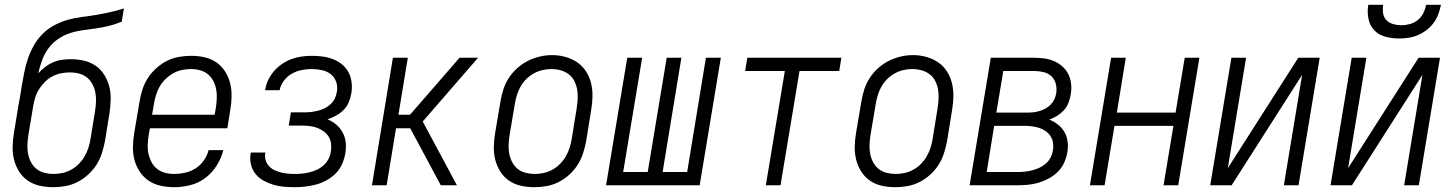

<svg xmlns="http://www.w3.org/2000/svg" viewBox="-20 -770 6040 798"><path d="M201 8Q172 8 145 2Q118 -4 96 -19Q74 -34 59.5 -57Q45 -80 38.5 -106Q32 -132 32.5 -160.5Q33 -189 38 -218L57 -334Q61 -353 64 -372Q67 -391 70 -410Q75 -439 80.5 -467.5Q86 -496 95.5 -524.5Q105 -553 120 -580Q135 -607 157 -629Q179 -651 206.5 -665.5Q234 -680 263 -688Q292 -696 321 -699.5Q350 -703 379.5 -708Q409 -713 438 -719.5Q467 -726 495 -735L486 -680Q460 -669 433.5 -662.5Q407 -656 379.5 -652Q352 -648 325 -644.5Q298 -641 271.5 -632.5Q245 -624 221 -607.5Q197 -591 180.5 -568Q164 -545 154.5 -518.5Q145 -492 139 -465Q152 -480 168 -492Q184 -504 201.5 -511.5Q219 -519 238 -521.5Q257 -524 275 -524Q303 -524 330 -517.5Q357 -511 378.5 -496Q400 -481 414 -458Q428 -435 434.5 -409Q441 -383 440 -355Q439 -327 435 -299L416 -182Q411 -157 403 -132Q395 -107 380.5 -84.5Q366 -62 345.5 -43.5Q325 -25 301 -13Q277 -1 251.5 3.5Q226 8 201 8ZM202 -47Q221 -47 239.5 -51Q258 -55 275.5 -64.5Q293 -74 307 -88Q321 -102 331 -119Q341 -136 347 -154.5Q353 -173 356 -191L375 -308Q378 -327 379 -346.5Q380 -366 376.5 -384.5Q373 -403 364.5 -419.5Q356 -436 342 -447.5Q328 -459 309.5 -464Q291 -469 271 -469Q271 -469 271 -469Q271 -469 271 -469Q253 -469 234.5 -465.5Q216 -462 198.5 -453Q181 -444 167 -430Q153 -416 142.5 -399.5Q132 -383 126.5 -365Q121 -347 118 -329L98 -209Q95 -189 94 -169.5Q93 -150 96.5 -131.5Q100 -113 108.5 -96.5Q117 -80 131 -68.5Q145 -57 164 -52Q183 -47 202 -47Z M704 8Q675 8 647.5 2Q620 -4 598 -19Q576 -34 561 -56.5Q546 -79 539 -105Q532 -131 532.5 -160Q533 -189 538 -218L560 -348Q564 -373 572 -398Q580 -423 594.5 -445.5Q609 -468 629.5 -486.5Q650 -505 674 -517Q698 -529 723.5 -533.5Q749 -538 775 -538Q803 -538 830 -532Q857 -526 879 -511Q901 -496 915.5 -473Q930 -450 936.5 -424Q943 -398 942.5 -369.5Q942 -341 937 -312L925 -237H603L598 -209Q595 -189 594 -169Q593 -149 597 -131Q601 -113 609.5 -96.5Q618 -80 632.5 -68.5Q647 -57 665.5 -52Q684 -47 704 -47Q726 -47 749 -52Q772 -57 792.5 -70Q813 -83 827 -103Q841 -123 847 -146H908Q900 -113 881 -82.5Q862 -52 833.5 -30.5Q805 -9 771 -0.5Q737 8 704 8ZM872 -293 877 -321Q880 -341 881 -360.5Q882 -380 878.5 -398.5Q875 -417 866.5 -433.5Q858 -450 844 -461.5Q830 -473 811.5 -478Q793 -483 773 -483Q755 -483 736 -479Q717 -475 700 -465.5Q683 -456 668.5 -442Q654 -428 644 -411Q634 -394 628.5 -375.5Q623 -357 620 -339L612 -293Z M1205 8Q1182 8 1159 6Q1136 4 1115 -2.5Q1094 -9 1075 -19.5Q1056 -30 1042.5 -46.5Q1029 -63 1023.5 -85Q1018 -107 1021 -129Q1022 -131 1022 -132.5Q1022 -134 1023 -136H1083Q1083 -135 1083 -134Q1083 -133 1082 -132Q1080 -117 1084.5 -103Q1089 -89 1098.5 -79Q1108 -69 1120.5 -63Q1133 -57 1147 -53.5Q1161 -50 1175.5 -48.5Q1190 -47 1205 -47Q1220 -47 1235.5 -48.5Q1251 -50 1267 -54Q1283 -58 1298 -65Q1313 -72 1325.5 -83.5Q1338 -95 1345.5 -109.5Q1353 -124 1355 -140Q1358 -156 1356 -172.5Q1354 -189 1346 -202Q1338 -215 1325.5 -224Q1313 -233 1298.5 -238.5Q1284 -244 1267.5 -246Q1251 -248 1235 -248H1180L1189 -303H1244Q1258 -303 1272 -304.5Q1286 -306 1300.5 -309.5Q1315 -313 1328.5 -319.5Q1342 -326 1353.5 -336.5Q1365 -347 1371.5 -360.5Q1378 -374 1380 -388Q1384 -409 1377.5 -429Q1371 -449 1355 -461.5Q1339 -474 1318 -478.5Q1297 -483 1276 -483Q1255 -483 1234 -479Q1213 -475 1193.5 -464Q1174 -453 1160 -434.5Q1146 -416 1142 -395H1082Q1085 -417 1094.5 -437Q1104 -457 1118.5 -474Q1133 -491 1152 -504Q1171 -517 1191.5 -524.5Q1212 -532 1233.5 -535Q1255 -538 1276 -538Q1299 -538 1321.5 -535Q1344 -532 1364.5 -524Q1385 -516 1402 -502Q1419 -488 1429 -468.5Q1439 -449 1441.5 -426.5Q1444 -404 1440 -381Q1437 -363 1429.5 -345Q1422 -327 1408 -313Q1394 -299 1376.5 -289.5Q1359 -280 1341 -274Q1361 -266 1377.5 -252Q1394 -238 1404.5 -218.5Q1415 -199 1417 -176.5Q1419 -154 1415 -131Q1411 -109 1401.5 -87.5Q1392 -66 1375 -49Q1358 -32 1337 -20.5Q1316 -9 1293.5 -3Q1271 3 1249 5.5Q1227 8 1205 8Z M1526 0 1613 -530H1675L1636 -293H1684L1890 -530H1967L1737 -265L1879 0H1812L1797 -28L1685 -237H1626L1587 0Z M2201 8Q2172 8 2145 2Q2118 -4 2096 -19Q2074 -34 2059.5 -57Q2045 -80 2038.5 -106Q2032 -132 2032.5 -160.5Q2033 -189 2038 -218L2060 -348Q2064 -373 2072 -398Q2080 -423 2094.5 -445.5Q2109 -468 2129.5 -486.5Q2150 -505 2174 -517Q2198 -529 2223.5 -535Q2249 -541 2275 -541Q2303 -541 2330 -533.5Q2357 -526 2379 -511Q2401 -496 2415.5 -473.5Q2430 -451 2436.5 -424.5Q2443 -398 2442.5 -369.5Q2442 -341 2437 -312L2416 -182Q2411 -157 2403 -132Q2395 -107 2380.5 -84.5Q2366 -62 2345.5 -43.5Q2325 -25 2301 -13Q2277 -1 2251.5 3.5Q2226 8 2201 8ZM2202 -47Q2221 -47 2239.5 -51Q2258 -55 2275.5 -64.5Q2293 -74 2307 -88Q2321 -102 2331 -119Q2341 -136 2347 -154.5Q2353 -173 2356 -191L2377 -321Q2380 -341 2381 -361Q2382 -381 2378.5 -399.5Q2375 -418 2366.5 -434.5Q2358 -451 2343 -462Q2328 -473 2309.5 -478Q2291 -483 2271 -483Q2252 -483 2233.5 -478.5Q2215 -474 2198 -464.5Q2181 -455 2167 -441Q2153 -427 2143.5 -410Q2134 -393 2128.5 -375Q2123 -357 2120 -339L2098 -209Q2095 -189 2094 -169.5Q2093 -150 2096.5 -131.5Q2100 -113 2108.5 -96.5Q2117 -80 2131 -68.5Q2145 -57 2164 -52Q2183 -47 2202 -47Z M2499 0 2587 -530H2649L2570 -55H2672L2751 -530H2812L2734 -55H2836L2914 -530H2976L2888 0Z M3163 0 3242 -475H3077L3086 -530H3477L3468 -475H3303L3224 0Z M3701 8Q3672 8 3645 2Q3618 -4 3596 -19Q3574 -34 3559.5 -57Q3545 -80 3538.5 -106Q3532 -132 3532.5 -160.5Q3533 -189 3538 -218L3560 -348Q3564 -373 3572 -398Q3580 -423 3594.5 -445.5Q3609 -468 3629.5 -486.5Q3650 -505 3674 -517Q3698 -529 3723.5 -535Q3749 -541 3775 -541Q3803 -541 3830 -533.5Q3857 -526 3879 -511Q3901 -496 3915.5 -473.5Q3930 -451 3936.5 -424.5Q3943 -398 3942.5 -369.5Q3942 -341 3937 -312L3916 -182Q3911 -157 3903 -132Q3895 -107 3880.5 -84.5Q3866 -62 3845.5 -43.5Q3825 -25 3801 -13Q3777 -1 3751.5 3.5Q3726 8 3701 8ZM3702 -47Q3721 -47 3739.5 -51Q3758 -55 3775.5 -64.5Q3793 -74 3807 -88Q3821 -102 3831 -119Q3841 -136 3847 -154.5Q3853 -173 3856 -191L3877 -321Q3880 -341 3881 -361Q3882 -381 3878.5 -399.5Q3875 -418 3866.5 -434.5Q3858 -451 3843 -462Q3828 -473 3809.5 -478Q3791 -483 3771 -483Q3752 -483 3733.5 -478.5Q3715 -474 3698 -464.5Q3681 -455 3667 -441Q3653 -427 3643.5 -410Q3634 -393 3628.5 -375Q3623 -357 3620 -339L3598 -209Q3595 -189 3594 -169.5Q3593 -150 3596.5 -131.5Q3600 -113 3608.5 -96.5Q3617 -80 3631 -68.5Q3645 -57 3664 -52Q3683 -47 3702 -47Z M4010 0 4098 -530H4277Q4299 -530 4321 -527Q4343 -524 4362 -515.5Q4381 -507 4396.5 -493Q4412 -479 4421 -460Q4430 -441 4432 -419.5Q4434 -398 4430 -376Q4427 -359 4420.5 -342Q4414 -325 4401.5 -311.5Q4389 -298 4373.5 -288.5Q4358 -279 4341 -273Q4361 -265 4377.5 -252Q4394 -239 4404.5 -220.5Q4415 -202 4417.5 -180Q4420 -158 4416 -136Q4412 -114 4402.5 -93Q4393 -72 4376 -55.5Q4359 -39 4338.5 -28Q4318 -17 4296 -10.5Q4274 -4 4252 -2Q4230 0 4208 0ZM4251 -302Q4264 -302 4276.5 -303.5Q4289 -305 4302 -309Q4315 -313 4326.5 -319.5Q4338 -326 4347.5 -336Q4357 -346 4362.5 -358Q4368 -370 4370 -383Q4373 -403 4368 -422Q4363 -441 4349.5 -453.5Q4336 -466 4316.5 -470.5Q4297 -475 4277 -475H4150L4121 -302ZM4208 -55Q4224 -55 4239 -56.5Q4254 -58 4269.5 -62Q4285 -66 4299.5 -72.5Q4314 -79 4326.5 -90Q4339 -101 4346.5 -115.5Q4354 -130 4356 -145Q4359 -161 4356.5 -176.5Q4354 -192 4346 -204.5Q4338 -217 4325.5 -225.5Q4313 -234 4299 -238.5Q4285 -243 4269 -245Q4253 -247 4238 -247H4112L4081 -55Z M4510 0 4598 -530H4659L4622 -302H4866L4904 -530H4965L4877 0H4816L4857 -247H4612L4571 0Z M5010 0 5098 -530H5159L5083 -71L5376 -530H5465L5377 0H5316L5392 -459L5099 0Z M5510 0 5598 -530H5659L5583 -71L5876 -530H5965L5877 0H5816L5892 -459L5599 0ZM5795 -610Q5766 -610 5738 -617.5Q5710 -625 5691.5 -644.5Q5673 -664 5667.5 -692.5Q5662 -721 5667 -750H5729Q5726 -733 5728.5 -715.5Q5731 -698 5742 -686.5Q5753 -675 5770 -670Q5787 -665 5804 -665Q5822 -665 5840 -670Q5858 -675 5872.5 -686.5Q5887 -698 5895.5 -715Q5904 -732 5907 -750H5969Q5965 -730 5958 -711Q5951 -692 5938.5 -675Q5926 -658 5909 -645Q5892 -632 5873 -624Q5854 -616 5834 -613Q5814 -610 5795 -610Z"/></svg>

Font: Iosevka Curly Light Oblique
Style: Regular
Weight: 300
Italic angle: -9°
Monospace: yes
Designer: Belleve Invis
Foundry: Belleve Invis
Version: Version 11.1.0; ttfautohint (v1.8.3)